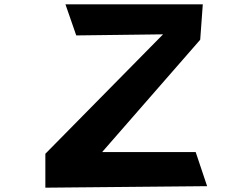

<svg xmlns="http://www.w3.org/2000/svg" viewBox="-20 -869 1169 889"><path d="M190 0V-157L735 -710L333 -705L283 -849H919L907 -685L453 -165H886L939 -7Z"/></svg>

Font: OpenDyslexic
Style: Regular
Weight: 400
Designer: Abbie Gonzalez
Version: Version 0.920;hotconv 1.0.109;makeotfexe 2.5.65596